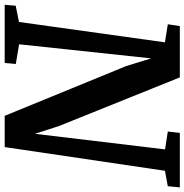

<svg xmlns="http://www.w3.org/2000/svg" viewBox="-4 -783 787 819"><g transform="rotate(90 389.5 -373.5)"><path d="M4.4 -46.9 73.7 -61 160.6 -683.6 83.5 -695.8 91.3 -747.1H310.1L517.1 -232.9L550.8 -129.4L617.2 -684.1L541 -695.8L546.9 -747.1H779.3L774.4 -695.8L708.5 -683.6L607.4 0H474.1L261.7 -518.6L229 -625L168.9 -61.5L252.9 -47.4L248.5 0H0.5Z"/></g></svg>

Font: Brush Lettering One
Style: Bold Italic
Weight: 400
Italic angle: -7°
Designer: Eben Sorkin
Foundry: Eben Sorkin
Version: Version 1.001